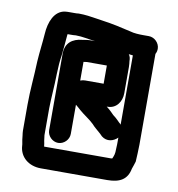

<svg xmlns="http://www.w3.org/2000/svg" viewBox="-78 -729 761 821"><g transform="rotate(10 303.0 -318.0)"><path d="M510 -615H486C468 -615 445 -616 429 -621C387 -631 347 -640 303 -646L277 -650C252 -654 226 -658 198 -658C192 -657 186 -657 180 -657H161C153 -657 145 -657 138 -656C93 -649 73 -599 70 -547C67 -504 62 -472 59 -426C57 -362 50 -299 50 -236V-124C50 -117 51 -110 52 -103L54 -85C55 -76 58 -67 58 -59C61 -10 101 22 153 22H441C497 22 528 3 537 -44C540 -54 546 -68 548 -77C549 -90 551 -135 551 -151V-545C555 -552 557 -560 557 -568C557 -593 535 -615 510 -615ZM254 -145V-272C261 -266 269 -260 276 -253C295 -236 322 -220 339 -203C349 -191 364 -180 377 -168L387 -158C411 -139 439 -147 457 -165V-151C457 -142 457 -130 456 -116C456 -93 453 -87 447 -73C444 -72 442 -72 441 -72H151C150 -82 149 -88 147 -97L145 -113C144 -118 144 -121 144 -124V-238C144 -263 146 -280 147 -307C151 -354 149 -422 157 -467C161 -500 163 -530 166 -562C167 -562 167 -562 167 -563H180C187 -563 195 -563 202 -564C231 -564 259 -557 287 -554H269C256 -554 245 -552 233 -550C190 -546 160 -524 160 -476V-145C160 -120 182 -98 207 -98C232 -98 254 -120 254 -145ZM269 -460H355V-381H275C269 -381 262 -380 254 -377V-458C257 -458 265 -460 269 -460ZM449 -356V-470C449 -480 448 -488 447 -495C447 -507 445 -516 439 -524C446 -523 452 -523 457 -522V-221C455 -224 453 -226 450 -228L440 -238C433 -245 426 -251 419 -256L406 -269C401 -274 394 -280 385 -287H389C426 -287 449 -319 449 -356Z"/></g></svg>

Font: Electronic
Style: ExBlk
Weight: 900
Version: Version 1.011